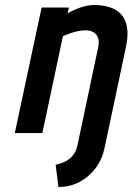

<svg xmlns="http://www.w3.org/2000/svg" viewBox="-20 -531 529 766"><path d="M397 60 483 -346Q491 -385 488 -413Q485 -441 473.5 -460Q462 -479 444 -490Q426 -501 403.5 -506Q381 -511 357 -511Q337 -511 316 -505.5Q295 -500 277.5 -492Q260 -484 250 -478L255 -501H146L39 0H149L231 -387Q250 -395 265.5 -400Q281 -405 294.5 -407.5Q308 -410 320 -410Q337 -410 348 -405Q359 -400 365.5 -391Q372 -382 373.5 -370Q375 -358 372 -344L289 49Q284 72 272 87.5Q260 103 242 112.5Q224 122 202 126L213 215Q260 215 298 194.5Q336 174 362 139Q388 104 397 60Z"/></svg>

Font: Advent Pro
Style: Bold Italic
Weight: 700
Italic angle: -12°
Designer: VivaRado, Andreas Kalpakidis
Foundry: VivaRado, Andreas Kalpakidis
Version: Version 3.000